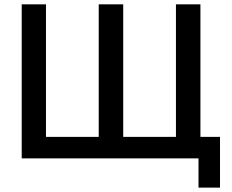

<svg xmlns="http://www.w3.org/2000/svg" viewBox="-20 -730 1068 885"><path d="M895 134.8V0H80.1V-710H191.9V-99.1H435.1V-710H547.9V-99.1H791V-710H903.8V-99.1H994.1V134.8Z"/></svg>

Font: Rawline SemiBold
Style: Regular
Weight: 600
Designer: Matt McInerney, Pablo Impallari, Rodrigo Fuenzalida
Foundry: Matt McInerney, Pablo Impallari, Rodrigo Fuenzalida
Version: Version 4.020;PS 004.020;hotconv 1.0.88;makeotf.lib2.5.64775